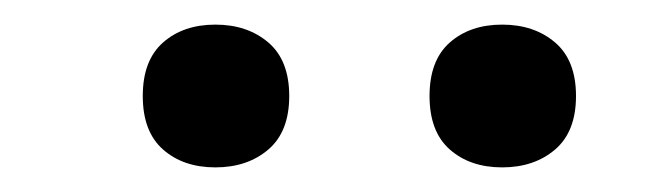

<svg xmlns="http://www.w3.org/2000/svg" viewBox="-20 -791 540 156"><path d="M155 -655Q181 -655 198 -669.5Q215 -684 215 -713Q215 -742 198 -756.5Q181 -771 155 -771Q129 -771 112.5 -756.5Q96 -742 96 -713Q96 -684 112.5 -669.5Q129 -655 155 -655ZM388 -655Q414 -655 431 -669.5Q448 -684 448 -713Q448 -742 431 -756.5Q414 -771 388 -771Q362 -771 345.5 -756.5Q329 -742 329 -713Q329 -684 345.5 -669.5Q362 -655 388 -655Z"/></svg>

Font: Roboto Serif 20pt Light
Style: Italic
Weight: 300
Italic angle: -10°
Version: Version 1.007